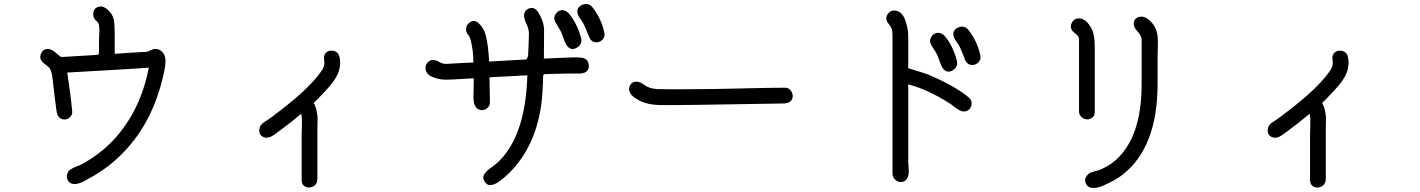

<svg xmlns="http://www.w3.org/2000/svg" viewBox="-20 -852 7040 952"><path d="M798.8 -566.4Q805.7 -539.1 786.1 -462.9Q777.3 -422.9 755.9 -362.3Q719.7 -262.7 662.1 -180.7Q604.5 -99.6 526.4 -36.1Q479.5 0 441.4 21.5Q436.5 23.4 420.9 32.7Q405.3 42 396.5 46.9Q387.7 51.8 374 56.2Q360.4 60.5 350.6 60.5Q330.1 61.5 318.4 45.4Q306.6 29.3 313.5 9.8Q317.4 -2.9 328.1 -10.7Q338.9 -18.6 360.4 -26.9Q381.8 -35.2 384.8 -37.1Q477.5 -87.9 544.9 -160.2Q676.8 -303.7 717.8 -516.6Q640.6 -510.7 499.5 -502.9Q358.4 -495.1 313.5 -492.2Q318.4 -460.9 329.1 -382.8L337.9 -302.7Q340.8 -281.2 322.8 -267.6Q304.7 -253.9 284.2 -262.7Q262.7 -271.5 258.8 -311.5L245.1 -421.9Q244.1 -427.7 242.2 -448.7Q240.2 -469.7 237.3 -484.4Q234.4 -499 228.5 -509.8Q223.6 -518.6 209 -529.3Q194.3 -540 190.4 -543.9Q173.8 -562.5 183.1 -585.4Q192.4 -608.4 216.8 -609.4Q237.3 -609.4 261.7 -585.9Q269.5 -579.1 275.9 -574.2Q282.2 -569.3 285.2 -569.3L450.2 -579.1Q467.8 -580.1 469.2 -583Q470.7 -585.9 470.7 -598.6Q470.7 -669.9 472.7 -697.3Q473.6 -725.6 466.8 -738.3Q463.9 -743.2 459 -747.1Q439.5 -762.7 442.9 -788.6Q446.3 -814.5 472.7 -819.3Q498 -824.2 526.4 -791Q543.9 -771.5 546.9 -736.8Q549.8 -702.1 548.8 -585Q649.4 -592.8 701.2 -594.7Q710.9 -594.7 725.6 -602.1Q740.2 -609.4 749 -609.4Q768.6 -609.4 781.7 -597.2Q794.9 -585 798.8 -566.4Z M1662.1 -574.2Q1671.9 -541 1661.1 -502.9Q1648.4 -459 1595.7 -403.3Q1570.3 -376 1555.7 -361.3L1536.1 -341.8L1537.1 -337.9Q1539.1 -335 1540.5 -332Q1542 -329.1 1542 -328.1Q1547.9 -315.4 1550.8 -298.3Q1553.7 -281.2 1554.7 -271.5L1553.7 -209V35.2Q1553.7 60.5 1534.2 71.8Q1514.6 83 1495.1 74.2Q1475.6 65.4 1475.6 40V-182.6Q1475.6 -191.4 1476.6 -214.8Q1477.5 -238.3 1477.1 -255.9Q1476.6 -273.4 1473.6 -288.1Q1421.9 -244.1 1372.1 -208Q1369.1 -206.1 1358.4 -197.8Q1347.7 -189.5 1342.8 -186Q1337.9 -182.6 1326.2 -175.8Q1308.6 -166 1291 -170.9Q1264.6 -178.7 1265.6 -207Q1266.6 -231.4 1288.1 -245.1Q1320.3 -264.6 1377 -309.6Q1515.6 -417 1570.3 -495.1Q1591.8 -522.5 1587.9 -546.9Q1584 -570.3 1590.8 -583Q1603.5 -603.5 1628.9 -600.6Q1654.3 -597.7 1662.1 -574.2Z M2871.1 -564.5Q2893.6 -558.6 2898.4 -536.1Q2904.3 -511.7 2887.7 -497.1Q2874 -485.4 2837.9 -487.3Q2816.4 -488.3 2710 -485.4Q2701.2 -484.4 2682.6 -484.4Q2672.9 -484.4 2672.9 -472.7Q2672.9 -448.2 2670.9 -417Q2661.1 -171.9 2530.3 -21.5Q2516.6 -5.9 2499.5 10.7Q2482.4 27.3 2456.5 46.9Q2430.7 66.4 2408.2 65.4Q2388.7 64.5 2377.9 38.1Q2367.2 10.7 2422.9 -26.4Q2462.9 -55.7 2490.2 -94.7Q2587.9 -227.5 2594.7 -478.5L2407.2 -468.8Q2409.2 -386.7 2409.2 -345.7Q2409.2 -323.2 2391.6 -312.5Q2374 -301.8 2354.5 -308.6Q2338.9 -315.4 2331.1 -337.9Q2326.2 -351.6 2328.1 -400.4Q2329.1 -459 2329.1 -463.9Q2318.4 -463.9 2267.6 -460.4Q2216.8 -457 2189.5 -457Q2155.3 -457 2122.6 -471.2Q2089.8 -485.4 2089.8 -515.6Q2089.8 -534.2 2104 -545.9Q2118.2 -557.6 2135.7 -553.7Q2144.5 -551.8 2160.6 -543.5Q2176.8 -535.2 2189.5 -535.2Q2199.2 -535.2 2280.3 -540Q2311.5 -542 2327.1 -542Q2327.1 -547.9 2326.7 -558.6Q2326.2 -569.3 2326.2 -574.2Q2324.2 -604.5 2319.3 -627.9Q2312.5 -668 2301.8 -678.7Q2291 -689.5 2291 -706.5Q2291 -723.6 2301.8 -734.4Q2328.1 -760.7 2353.5 -736.8Q2378.9 -712.9 2387.7 -679.7Q2401.4 -627 2405.3 -546.9L2578.1 -556.6Q2585 -556.6 2585.9 -556.6Q2595.7 -558.6 2598.6 -579.1Q2599.6 -585.9 2599.6 -600.1Q2599.6 -614.3 2600.6 -621.1Q2600.6 -641.6 2602.5 -680.7Q2603.5 -706.1 2590.8 -732.4Q2561.5 -791 2601.6 -809.6Q2630.9 -820.3 2648.4 -791Q2678.7 -742.2 2677.7 -700.2L2676.8 -561.5L2791 -566.4Q2854.5 -569.3 2871.1 -564.5ZM2860.4 -667Q2870.1 -633.8 2840.3 -615.7Q2810.5 -597.7 2789.1 -627.9Q2782.2 -638.7 2773.9 -662.6Q2765.6 -686.5 2761.7 -694.3Q2756.8 -704.1 2746.6 -720.7Q2736.3 -737.3 2734.4 -741.2Q2722.7 -760.7 2733.4 -779.8Q2744.1 -798.8 2762.7 -801.3Q2781.2 -803.7 2797.9 -788.1Q2838.9 -741.2 2860.4 -667ZM2976.6 -690.4Q2981.4 -668.9 2966.3 -654.3Q2951.2 -639.6 2931.2 -642.6Q2911.1 -645.5 2902.3 -666Q2901.4 -668.9 2890.6 -694.8Q2879.9 -720.7 2873 -734.4Q2870.1 -741.2 2859.4 -755.9Q2848.6 -770.5 2845.7 -779.3Q2834 -812.5 2865.2 -827.1Q2896.5 -841.8 2918 -815.4Q2960.9 -760.7 2976.6 -690.4Z M3870.1 -417Q3894.5 -418 3905.8 -395Q3917 -372.1 3902.3 -352.5Q3890.6 -338.9 3863.3 -338.9Q3312.5 -329.1 3249 -331.1Q3190.4 -333 3152.3 -352.5Q3093.8 -381.8 3099.6 -416Q3102.5 -433.6 3115.2 -441.4Q3127.9 -449.2 3143.1 -446.3Q3158.2 -443.4 3170.9 -433.6Q3198.2 -412.1 3240.2 -410.2Q3294.9 -408.2 3460.9 -410.2Q3521.5 -410.2 3659.2 -413.6Q3796.9 -417 3870.1 -417Z M4784.2 -368.2Q4802.7 -351.6 4795.9 -327.6Q4789.1 -303.7 4764.6 -299.8Q4752.9 -297.9 4739.7 -304.2Q4726.6 -310.5 4711.4 -322.8Q4696.3 -335 4689.5 -338.9Q4577.1 -410.2 4483.4 -433.6V-49.8Q4483.4 -43.9 4484.9 -26.9Q4486.3 -9.8 4485.8 2.9Q4485.4 15.6 4481.4 25.4Q4473.6 45.9 4455.1 49.8Q4436.5 53.7 4420.9 41Q4405.3 28.3 4405.3 7.8V-679.7Q4405.3 -699.2 4400.4 -711.9Q4397.5 -718.8 4389.2 -729.5Q4380.9 -740.2 4377.9 -745.1Q4369.1 -764.6 4381.8 -782.7Q4394.5 -800.8 4416 -799.8Q4451.2 -797.9 4467.3 -755.4Q4483.4 -712.9 4483.4 -669.9V-513.7Q4574.2 -486.3 4582 -482.4Q4715.8 -425.8 4784.2 -368.2ZM4723.6 -554.7Q4733.4 -521.5 4704.1 -503.4Q4674.8 -485.4 4653.3 -515.6Q4646.5 -526.4 4638.2 -550.3Q4629.9 -574.2 4626 -582Q4621.1 -591.8 4610.8 -607.4Q4600.6 -623 4597.7 -628.9Q4585.9 -648.4 4596.7 -667.5Q4607.4 -686.5 4626.5 -689Q4645.5 -691.4 4662.1 -675.8Q4702.1 -630.9 4723.6 -554.7ZM4840.8 -578.1Q4845.7 -556.6 4830.6 -542Q4815.4 -527.3 4794.9 -530.3Q4774.4 -533.2 4765.6 -553.7Q4762.7 -560.5 4753.4 -585Q4744.1 -609.4 4737.3 -622.1Q4734.4 -628.9 4723.6 -643.6Q4712.9 -658.2 4710 -667Q4698.2 -700.2 4729.5 -714.8Q4760.7 -729.5 4782.2 -703.1Q4825.2 -648.4 4840.8 -578.1Z M5408.2 -297.9Q5408.2 -273.4 5388.7 -264.2Q5369.1 -254.9 5349.6 -266.1Q5330.1 -277.3 5330.1 -301.8V-657.2Q5330.1 -666 5325.2 -672.4Q5320.3 -678.7 5311.5 -686Q5302.7 -693.4 5299.8 -696.3Q5283.2 -714.8 5293.5 -737.3Q5303.7 -759.8 5328.1 -760.7Q5366.2 -761.7 5393.6 -707Q5408.2 -681.6 5408.2 -615.2ZM5717.8 -684.6Q5720.7 -668.9 5721.2 -651.4Q5721.7 -633.8 5720.7 -610.4Q5719.7 -586.9 5719.7 -577.1V-436.5Q5719.7 -122.1 5546.9 13.7Q5531.2 26.4 5506.3 40.5Q5481.4 54.7 5449.2 68.8Q5417 83 5392.1 79.1Q5367.2 75.2 5361.3 48.8Q5355.5 24.4 5386.7 3.9Q5390.6 2 5407.2 -2.4Q5423.8 -6.8 5424.8 -6.8Q5473.6 -24.4 5512.7 -58.6Q5640.6 -172.9 5640.6 -434.6V-656.2Q5640.6 -673.8 5619.6 -696.8Q5598.6 -719.7 5601.6 -737.3Q5604.5 -762.7 5627.9 -768.1Q5651.4 -773.4 5669.9 -758.8Q5708 -731.4 5717.8 -684.6Z M6662.1 -574.2Q6671.9 -541 6661.1 -502.9Q6648.4 -459 6595.7 -403.3Q6570.3 -376 6555.7 -361.3L6536.1 -341.8L6537.1 -337.9Q6539.1 -335 6540.5 -332Q6542 -329.1 6542 -328.1Q6547.9 -315.4 6550.8 -298.3Q6553.7 -281.2 6554.7 -271.5L6553.7 -209V35.2Q6553.7 60.5 6534.2 71.8Q6514.6 83 6495.1 74.2Q6475.6 65.4 6475.6 40V-182.6Q6475.6 -191.4 6476.6 -214.8Q6477.5 -238.3 6477.1 -255.9Q6476.6 -273.4 6473.6 -288.1Q6421.9 -244.1 6372.1 -208Q6369.1 -206.1 6358.4 -197.8Q6347.7 -189.5 6342.8 -186Q6337.9 -182.6 6326.2 -175.8Q6308.6 -166 6291 -170.9Q6264.6 -178.7 6265.6 -207Q6266.6 -231.4 6288.1 -245.1Q6320.3 -264.6 6377 -309.6Q6515.6 -417 6570.3 -495.1Q6591.8 -522.5 6587.9 -546.9Q6584 -570.3 6590.8 -583Q6603.5 -603.5 6628.9 -600.6Q6654.3 -597.7 6662.1 -574.2Z"/></svg>

Font: irohamaru Regular
Style: Regular
Weight: 400
Designer: [Source Han Sans]
Ryoko NISHIZUKA  (kana & ideographs); Paul D. Hunt (Latin, Greek & Cyrillic); Wenlong ZHANG  (bopomofo
Version: Version 1.00